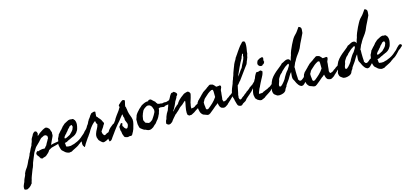

<svg xmlns="http://www.w3.org/2000/svg" viewBox="-280 -1394 5168 2392"><g transform="rotate(-15 2303.5 -198.0)"><path d="M264.6 -113.3Q281.2 -118.2 297.9 -122.1Q314.5 -126 332 -127.9Q347.7 -128.9 364.3 -133.8Q371.1 -135.7 377.9 -138.2Q384.8 -140.6 390.6 -142.6Q397.5 -144.5 403.8 -146Q410.2 -147.5 415 -148.4Q422.9 -142.6 422.4 -142.1Q421.9 -141.6 423.8 -139.6L416 -126Q412.1 -123 406.7 -122.1Q401.4 -121.1 396.5 -119.1Q392.6 -117.2 390.6 -115.2Q388.7 -113.3 386.7 -112.3Q382.8 -111.3 380.4 -112.8Q377.9 -114.3 376 -115.2Q352.5 -99.6 322.3 -93.8Q292 -87.9 264.6 -79.1Q254.9 -74.2 245.1 -68.8Q235.4 -63.5 224.6 -56.6Q216.8 -41 202.6 -26.4Q188.5 -11.7 173.8 -1Q170.9 1 167.5 3.4Q164.1 5.9 162.1 6.8Q155.3 9.8 147 11.7Q138.7 13.7 131.8 15.6Q129.9 17.6 127 19.5Q124 21.5 122.1 21.5Q116.2 22.5 110.4 19.5Q104.5 16.6 97.7 15.6Q92.8 5.9 91.8 3.4Q90.8 1 87.9 0Q85 -10.7 76.7 -18.6Q68.4 -26.4 63.5 -37.1Q61.5 -41 60.1 -45.4Q58.6 -49.8 58.6 -53.7Q59.6 -64.5 67.4 -72.3Q75.2 -80.1 83 -85Q88.9 -76.2 93.3 -78.1Q97.7 -80.1 100.6 -82Q105.5 -84 108.9 -84.5Q112.3 -85 115.2 -85.9Q123 -87.9 130.9 -89.4Q138.7 -90.8 146.5 -91.8Q156.2 -92.8 163.1 -91.3Q169.9 -89.8 178.7 -91.8Q183.6 -100.6 190.9 -108.4Q198.2 -116.2 205.1 -123Q210 -134.8 217.8 -148.4Q225.6 -162.1 233.4 -174.8L242.2 -192.4Q244.1 -194.3 245.6 -196.3Q247.1 -198.2 249 -202.1Q251 -210 250.5 -217.3Q250 -224.6 249 -233.4Q240.2 -238.3 230.5 -248Q224.6 -246.1 219.2 -248Q213.9 -250 208 -248Q205.1 -247.1 202.1 -245.1Q199.2 -243.2 195.3 -241.2Q186.5 -236.3 176.3 -232.4Q166 -228.5 160.2 -220.7Q149.4 -210 142.6 -202.1Q135.7 -194.3 127.9 -185.5Q118.2 -177.7 115.7 -174.3Q113.3 -170.9 111.3 -168.9Q105.5 -163.1 99.6 -158.2Q93.8 -153.3 88.9 -147.5Q86.9 -144.5 83.5 -142.1Q80.1 -139.6 78.1 -136.7Q72.3 -129.9 67.9 -122.1Q63.5 -114.3 58.6 -106.4Q53.7 -98.6 48.8 -90.8Q43.9 -83 39.1 -75.2Q28.3 -44.9 14.6 -16.1Q1 12.7 -9.8 43.9Q-11.7 54.7 -12.7 55.2Q-13.7 55.7 -13.7 57.6Q-15.6 65.4 -17.1 71.8Q-18.6 78.1 -21.5 84Q-23.4 91.8 -27.3 100.1Q-31.2 108.4 -35.2 116.2Q-41 129.9 -46.9 146Q-52.7 162.1 -58.6 176.8Q-63.5 187.5 -66.9 198.2Q-70.3 209 -74.2 219.7Q-77.1 225.6 -77.6 231.4Q-78.1 237.3 -80.1 243.2Q-83 253.9 -87.4 265.6Q-91.8 277.3 -92.8 288.1Q-107.4 301.8 -112.3 311.5Q-123 322.3 -134.8 330.6Q-146.5 338.9 -161.1 344.7Q-166 344.7 -172.4 344.7Q-178.7 344.7 -184.6 343.3Q-190.4 341.8 -195.3 338.9Q-200.2 335.9 -200.2 330.1Q-201.2 321.3 -199.7 307.6Q-198.2 293.9 -193.4 284.2Q-189.5 273.4 -185.1 263.7Q-180.7 253.9 -176.8 247.1Q-170.9 222.7 -162.1 204.1Q-157.2 193.4 -152.3 184.1Q-147.5 174.8 -143.6 164.1Q-141.6 157.2 -140.6 149.4Q-139.6 141.6 -134.8 135.7Q-127.9 119.1 -117.7 104.5Q-107.4 89.8 -96.7 75.2Q-91.8 67.4 -87.9 59.1Q-84 50.8 -79.1 43Q-70.3 28.3 -64.5 11.7Q-58.6 -4.9 -47.9 -18.6Q-43 -29.3 -38.1 -38.6Q-33.2 -47.9 -28.3 -57.6Q-26.4 -62.5 -24.9 -67.9Q-23.4 -73.2 -21.5 -78.1Q-15.6 -86.9 -10.7 -96.7Q-2 -116.2 7.3 -135.3Q16.6 -154.3 28.3 -172.9Q29.3 -183.6 33.7 -192.4Q38.1 -201.2 42 -211.9Q44.9 -219.7 46.4 -228.5Q47.9 -237.3 49.8 -245.1Q51.8 -252 56.6 -258.8Q61.5 -265.6 65.4 -273.4Q67.4 -276.4 69.3 -279.8Q71.3 -283.2 73.2 -286.1Q76.2 -292 77.6 -296.4Q79.1 -300.8 83 -305.7Q93.8 -318.4 98.1 -320.8Q102.5 -323.2 108.4 -327.1Q127.9 -328.1 132.8 -317.9Q137.7 -307.6 141.6 -296.9Q139.6 -289.1 137.7 -281.2Q135.7 -273.4 133.8 -262.7Q141.6 -269.5 150.9 -277.3Q160.2 -285.2 168 -293Q184.6 -302.7 200.2 -314Q215.8 -325.2 235.4 -333Q240.2 -335 245.6 -336.9Q251 -338.9 255.9 -338.9Q260.7 -338.9 264.2 -336.4Q267.6 -334 273.4 -333Q278.3 -328.1 284.7 -323.7Q291 -319.3 295.9 -313.5Q299.8 -308.6 301.8 -301.8Q303.7 -294.9 305.7 -288.1Q307.6 -281.2 311 -274.4Q314.5 -267.6 315.4 -261.7Q315.4 -256.8 314.5 -252Q313.5 -247.1 313.5 -242.2Q313.5 -239.3 314 -236.3Q314.5 -233.4 314.5 -228.5Q313.5 -217.8 306.6 -204.1Q299.8 -190.4 294.9 -179.7Q291 -171.9 288.1 -165Q285.2 -158.2 281.2 -150.4Q276.4 -139.6 272.5 -130.9Q268.6 -122.1 264.6 -113.3Z M548.8 -278.3Q542 -269.5 535.2 -261.7Q528.3 -253.9 519.5 -247.1Q513.7 -236.3 505.9 -227.5Q498 -218.8 490.2 -210.9Q486.3 -203.1 481.4 -198.7Q476.6 -194.3 470.7 -189.5Q467.8 -184.6 463.4 -179.7Q459 -174.8 455.6 -169.9Q452.1 -165 450.2 -159.2Q448.2 -153.3 451.2 -146.5Q461.9 -144.5 472.7 -149.4Q483.4 -154.3 491.2 -158.2Q499 -163.1 507.3 -166.5Q515.6 -169.9 522.5 -174.8L547.9 -200.2Q554.7 -206.1 559.6 -212.9Q564.5 -219.7 570.3 -227.5Q572.3 -237.3 578.1 -247.6Q584 -257.8 583 -267.6Q582 -273.4 579.6 -277.8Q577.1 -282.2 576.2 -287.1Q566.4 -287.1 561 -283.7Q555.7 -280.3 548.8 -278.3ZM391.6 -215.8Q393.6 -216.8 399.9 -224.1Q406.2 -231.4 414.1 -240.7Q421.9 -250 428.7 -257.3Q435.5 -264.6 438.5 -265.6Q441.4 -270.5 443.8 -273.9Q446.3 -277.3 451.2 -280.3Q459 -294.9 471.7 -304.2Q484.4 -313.5 496.1 -326.2Q514.6 -334 533.7 -346.2Q552.7 -358.4 576.2 -359.4Q586.9 -354.5 597.2 -356.4Q607.4 -358.4 616.2 -351.6Q621.1 -342.8 625 -340.3Q628.9 -337.9 630.9 -335Q634.8 -322.3 636.7 -318.8Q638.7 -315.4 639.6 -310.5Q640.6 -295.9 641.6 -289.6Q642.6 -283.2 641.6 -277.3Q638.7 -251 631.8 -227.5Q629.9 -221.7 627.9 -215.3Q626 -209 623 -204.1Q616.2 -195.3 612.8 -189Q609.4 -182.6 606.4 -178.7Q594.7 -167 585.9 -159.2Q577.1 -154.3 568.4 -148.4Q559.6 -142.6 548.8 -140.6Q543.9 -137.7 540 -135.3Q536.1 -132.8 530.3 -131.8Q520.5 -125 510.7 -121.6Q501 -118.2 490.2 -113.3Q484.4 -111.3 477.5 -106.4Q470.7 -101.6 463.9 -98.6Q458 -96.7 449.7 -95.2Q441.4 -93.8 436.5 -91.8Q441.4 -81.1 440.4 -67.4Q439.5 -53.7 445.3 -43Q458 -40 473.1 -38.6Q488.3 -37.1 502 -39.1Q506.8 -40 512.7 -42.5Q518.6 -44.9 524.4 -45.9Q535.2 -47.9 545.4 -50.8Q555.7 -53.7 563.5 -58.6Q591.8 -68.4 618.2 -85Q644.5 -101.6 664.1 -121.1Q675.8 -128.9 689.9 -142.6Q704.1 -156.2 711.9 -168Q726.6 -183.6 737.8 -192.4Q749 -201.2 758.8 -200.2Q766.6 -200.2 773.9 -190.9Q781.2 -181.6 772.5 -170.9Q762.7 -165 752 -153.3Q741.2 -141.6 729.5 -136.7Q720.7 -130.9 707.5 -115.2Q694.3 -99.6 685.5 -91.8Q681.6 -87.9 675.3 -82.5Q668.9 -77.1 665 -72.3Q651.4 -60.5 635.7 -50.8Q629.9 -52.7 627 -48.8Q624 -44.9 619.1 -41Q616.2 -39.1 612.8 -37.1Q609.4 -35.2 606.4 -33.2Q598.6 -26.4 589.4 -19.5Q580.1 -12.7 570.3 -7.8Q550.8 3.9 531.2 12.2Q511.7 20.5 493.2 33.2Q487.3 34.2 482.4 34.7Q477.5 35.2 472.7 36.1Q466.8 38.1 462.4 38.1Q458 38.1 450.2 36.1Q432.6 31.2 420.9 24.4Q409.2 17.6 397.5 4.9Q391.6 -1 384.8 -5.9Q377.9 -10.7 374 -16.6Q371.1 -21.5 367.2 -32.2Q363.3 -43 360.4 -55.2Q357.4 -67.4 355.5 -79.1Q353.5 -90.8 353.5 -96.7Q355.5 -100.6 357.9 -110.4Q360.4 -120.1 362.8 -131.3Q365.2 -142.6 366.7 -152.3Q368.2 -162.1 368.2 -166Q369.1 -167 373 -174.3Q377 -181.6 381.3 -190.4Q385.7 -199.2 388.7 -206.5Q391.6 -213.9 391.6 -215.8Z M991.2 -77.1Q995.1 -82 997.1 -84.5Q999 -86.9 1002.9 -88.9Q1009.8 -103.5 1018.1 -112.8Q1026.4 -122.1 1035.2 -130.4Q1043.9 -138.7 1054.2 -146Q1064.5 -153.3 1077.1 -164.1Q1082 -164.1 1085.4 -167.5Q1088.9 -170.9 1093.8 -172.9Q1100.6 -178.7 1105 -181.6Q1109.4 -184.6 1112.3 -189.5Q1124 -195.3 1133.3 -204.1Q1142.6 -212.9 1153.3 -220.7Q1162.1 -222.7 1169.9 -218.8Q1173.8 -210.9 1172.9 -202.1Q1171.9 -193.4 1163.1 -192.4Q1160.2 -189.5 1156.7 -186.5Q1153.3 -183.6 1148.4 -182.6Q1142.6 -181.6 1140.1 -180.2Q1137.7 -178.7 1135.7 -174.8Q1134.8 -165 1133.3 -163.6Q1131.8 -162.1 1130.9 -160.2Q1125 -150.4 1118.7 -143.1Q1112.3 -135.7 1106.4 -129.4Q1100.6 -123 1094.7 -115.7Q1088.9 -108.4 1082 -97.7Q1076.2 -93.8 1073.2 -86.9Q1055.7 -77.1 1047.4 -71.8Q1039.1 -66.4 1032.2 -58.6Q1026.4 -54.7 1026.4 -52.7Q1026.4 -50.8 1024.4 -48.8Q1014.6 -41 1013.2 -36.6Q1011.7 -32.2 1008.8 -30.3Q999 -23.4 994.1 -18.1Q989.3 -12.7 981.4 -9.8Q975.6 -4.9 964.8 2Q954.1 8.8 941.4 14.6Q928.7 20.5 916.5 22.9Q904.3 25.4 895.5 21.5Q891.6 18.6 888.7 16.1Q885.7 13.7 881.8 11.7Q875 3.9 867.7 -1.5Q860.4 -6.8 854.5 -15.6Q847.7 -25.4 845.2 -36.6Q842.8 -47.9 837.9 -58.6Q836.9 -70.3 837.9 -81.5Q838.9 -92.8 841.8 -100.6Q852.5 -133.8 867.7 -158.2Q882.8 -182.6 888.7 -213.9Q877.9 -224.6 876.5 -233.9Q875 -243.2 871.1 -259.8Q845.7 -243.2 824.2 -217.8Q802.7 -192.4 786.1 -166Q779.3 -154.3 774.4 -144.5Q769.5 -134.8 762.7 -127Q757.8 -122.1 757.8 -120.6Q757.8 -119.1 755.9 -117.2Q748 -107.4 746.1 -103.5Q744.1 -99.6 742.2 -96.7Q740.2 -93.8 737.3 -90.8Q734.4 -87.9 732.4 -85Q718.8 -65.4 707.5 -48.3Q696.3 -31.2 684.6 -13.7Q679.7 -5.9 675.8 2.9Q671.9 11.7 666 18.6Q656.2 19.5 654.8 15.6Q653.3 11.7 655.3 8.8Q649.4 4.9 646 -3.4Q642.6 -11.7 642.1 -21.5Q641.6 -31.2 642.6 -41Q643.6 -50.8 646.5 -57.6Q643.6 -66.4 644.5 -67.4Q645.5 -68.4 645.5 -70.3Q658.2 -87.9 671.4 -105.5Q684.6 -123 699.2 -138.7Q704.1 -145.5 708.5 -152.3Q712.9 -159.2 718.8 -165Q727.5 -180.7 738.8 -194.3Q750 -208 757.8 -224.6Q762.7 -229.5 765.1 -235.4Q767.6 -241.2 773.4 -245.1Q780.3 -256.8 784.2 -267.6Q788.1 -278.3 794.9 -286.1Q796.9 -293 799.8 -296.9Q802.7 -300.8 807.6 -305.7Q808.6 -310.5 813 -314Q817.4 -317.4 820.3 -322.3Q822.3 -329.1 825.2 -331.1Q828.1 -333 828.1 -337.9Q833 -342.8 837.9 -348.1Q842.8 -353.5 846.7 -361.3Q860.4 -369.1 865.7 -369.1Q871.1 -369.1 874 -374Q881.8 -374 892.6 -374.5Q903.3 -375 904.3 -367.2Q905.3 -365.2 904.3 -362.3Q903.3 -359.4 902.3 -356.4Q903.3 -347.7 902.3 -347.2Q901.4 -346.7 901.4 -345.7Q900.4 -342.8 900.9 -338.9Q901.4 -335 901.4 -330.1Q900.4 -322.3 899.4 -317.9Q898.4 -313.5 903.3 -306.6Q905.3 -303.7 909.2 -301.3Q913.1 -298.8 916 -294.9Q918.9 -292 919.4 -289.1Q919.9 -286.1 922.9 -283.2Q924.8 -280.3 928.7 -278.3Q932.6 -276.4 934.6 -271.5Q939.5 -267.6 938 -266.6Q936.5 -265.6 942.4 -262.7Q954.1 -248 959 -232.4Q964.8 -220.7 969.7 -212.9Q974.6 -205.1 969.7 -197.3Q967.8 -195.3 966.3 -192.4Q964.8 -189.5 962.9 -185.5Q959 -181.6 955.1 -175.8Q953.1 -171.9 952.1 -168.5Q951.2 -165 949.2 -162.1Q940.4 -148.4 931.2 -136.7Q921.9 -125 915 -112.3Q916 -84 925.8 -71.3Q937.5 -57.6 940.4 -57.6Q946.3 -56.6 954.1 -61.5Q961.9 -66.4 966.8 -69.3Q970.7 -71.3 973.6 -73.2Q976.6 -75.2 980.5 -76.2Q991.2 -80.1 990.2 -78.6Q989.3 -77.1 991.2 -77.1Z M1191.4 -143.6Q1193.4 -139.6 1189.9 -132.8Q1186.5 -126 1184.6 -121.1Q1185.5 -117.2 1186.5 -114.7Q1187.5 -112.3 1185.5 -108.4Q1192.4 -103.5 1194.3 -97.2Q1196.3 -90.8 1201.2 -84Q1206.1 -78.1 1211.4 -74.2Q1216.8 -70.3 1221.7 -65.4Q1226.6 -68.4 1229.5 -68.4Q1232.4 -68.4 1237.3 -70.3Q1246.1 -82 1251 -97.7Q1252 -101.6 1252.9 -106.4Q1253.9 -111.3 1253.9 -115.2Q1252.9 -128.9 1246.1 -141.6Q1239.3 -154.3 1235.4 -168Q1231.4 -175.8 1232.9 -185.5Q1234.4 -195.3 1232.4 -203.1Q1231.4 -208 1229.5 -210.9Q1227.5 -213.9 1225.6 -217.8Q1223.6 -225.6 1224.1 -235.4Q1224.6 -245.1 1219.7 -252Q1215.8 -248 1207 -237.3Q1198.2 -226.6 1188.5 -213.9Q1178.7 -201.2 1170.4 -190.4Q1162.1 -179.7 1158.2 -175.8Q1153.3 -168.9 1147.5 -163.6Q1141.6 -158.2 1136.7 -151.4Q1132.8 -146.5 1123.5 -135.3Q1114.3 -124 1104.5 -111.3Q1094.7 -98.6 1086.4 -87.4Q1078.1 -76.2 1075.2 -72.3Q1073.2 -69.3 1064.9 -57.6Q1056.6 -45.9 1046.4 -32.2Q1036.1 -18.6 1027.8 -6.8Q1019.5 4.9 1017.6 8.8Q1011.7 18.6 1002.4 25.9Q993.2 33.2 980.5 33.2Q979.5 32.2 978.5 27.8Q977.5 23.4 977.1 18.6Q976.6 13.7 975.1 9.3Q973.6 4.9 972.7 2.9Q975.6 -2.9 977.1 -8.8Q978.5 -14.6 985.4 -19.5Q987.3 -26.4 997.1 -41.5Q1006.8 -56.6 1018.6 -73.2Q1030.3 -89.8 1040.5 -104.5Q1050.8 -119.1 1054.7 -125Q1058.6 -128.9 1067.4 -139.6Q1076.2 -150.4 1085 -162.6Q1093.8 -174.8 1102.1 -185.5Q1110.4 -196.3 1114.3 -201.2Q1117.2 -210 1127 -225.1Q1136.7 -240.2 1148.4 -256.3Q1160.2 -272.5 1171.4 -287.1Q1182.6 -301.8 1188.5 -310.5Q1193.4 -318.4 1196.8 -324.2Q1200.2 -330.1 1204.1 -336.9Q1206.1 -338.9 1208 -341.3Q1210 -343.8 1210.9 -345.7Q1212.9 -353.5 1209 -356.9Q1205.1 -360.4 1206.1 -367.2Q1213.9 -382.8 1223.1 -388.2Q1232.4 -393.6 1240.2 -404.3Q1245.1 -408.2 1249.5 -410.2Q1253.9 -412.1 1258.8 -417Q1262.7 -420.9 1268.6 -421.4Q1274.4 -421.9 1279.8 -420.4Q1285.2 -418.9 1289.6 -416.5Q1293.9 -414.1 1294.9 -412.1Q1295.9 -409.2 1294.9 -404.3Q1293.9 -399.4 1293 -394.5Q1291 -385.7 1289.1 -378.4Q1287.1 -371.1 1285.2 -362.3Q1283.2 -351.6 1281.7 -341.8Q1280.3 -332 1288.1 -323.2Q1287.1 -318.4 1288.6 -311.5Q1290 -304.7 1292 -298.8Q1293.9 -267.6 1303.2 -236.8Q1312.5 -206.1 1323.2 -180.7Q1323.2 -175.8 1324.7 -170.9Q1326.2 -166 1328.1 -161.1Q1331.1 -129.9 1322.3 -99.1Q1313.5 -68.4 1305.7 -39.1Q1299.8 -29.3 1295.9 -16.6Q1293.9 -10.7 1292 -6.8Q1290 -2.9 1286.1 2Q1281.2 9.8 1277.3 19.5Q1273.4 29.3 1261.7 35.2Q1254.9 37.1 1248.5 35.2Q1242.2 33.2 1236.3 35.2Q1231.4 36.1 1227.5 37.6Q1223.6 39.1 1219.7 39.1Q1207 41 1198.7 36.6Q1190.4 32.2 1178.7 30.3Q1178.7 27.3 1175.8 25.9Q1172.9 24.4 1170.9 22.5Q1167 6.8 1163.1 0Q1159.2 -6.8 1157.2 -14.6Q1154.3 -25.4 1154.3 -35.6Q1154.3 -45.9 1149.4 -56.6Q1145.5 -64.5 1146 -67.4Q1146.5 -70.3 1146.5 -73.2Q1146.5 -85.9 1145 -101.1Q1143.6 -116.2 1157.2 -126Q1162.1 -129.9 1164.6 -136.2Q1167 -142.6 1172.9 -147.5Q1174.8 -149.4 1179.2 -149.4Q1183.6 -149.4 1185.5 -148.4Z M1877.9 -282.2Q1882.8 -281.2 1884.3 -278.3Q1885.7 -275.4 1889.6 -275.4Q1890.6 -270.5 1889.2 -267.6Q1887.7 -264.6 1885.7 -262.2Q1883.8 -259.8 1882.3 -257.3Q1880.9 -254.9 1881.8 -251Q1873 -245.1 1860.4 -243.7Q1847.7 -242.2 1840.8 -233.4Q1824.2 -225.6 1805.2 -223.1Q1786.1 -220.7 1765.6 -216.8Q1755.9 -210 1752.4 -209Q1749 -208 1745.1 -206.1Q1735.4 -210 1724.6 -210Q1713.9 -210 1703.1 -212.9Q1697.3 -210.9 1691.9 -210.9Q1686.5 -210.9 1680.7 -209Q1676.8 -201.2 1676.8 -191.4Q1676.8 -181.6 1673.8 -173.8L1668 -162.1Q1667 -157.2 1666.5 -152.8Q1666 -148.4 1664.1 -143.6Q1662.1 -140.6 1659.7 -136.7Q1657.2 -132.8 1657.2 -127.9Q1650.4 -120.1 1647.5 -109.9Q1644.5 -99.6 1636.7 -92.8Q1633.8 -83 1627.4 -77.1Q1621.1 -71.3 1615.2 -63.5Q1604.5 -48.8 1596.2 -38.1Q1587.9 -27.3 1574.2 -19.5Q1569.3 -11.7 1562.5 -8.8Q1556.6 -2.9 1554.7 1Q1545.9 5.9 1535.2 12.7Q1524.4 19.5 1512.7 22.5Q1496.1 26.4 1480.5 21.5Q1464.8 16.6 1451.2 7.8Q1442.4 8.8 1437 4.4Q1431.6 0 1423.8 -2Q1413.1 -11.7 1400.4 -19.5Q1387.7 -27.3 1381.8 -41Q1379.9 -51.8 1377.4 -62.5Q1375 -73.2 1373 -82Q1371.1 -90.8 1372.6 -100.6Q1374 -110.4 1373 -120.1Q1373 -130.9 1372.6 -138.2Q1372.1 -145.5 1377 -156.2Q1382.8 -168.9 1384.8 -177.2Q1386.7 -185.5 1388.7 -191.4Q1391.6 -196.3 1394.5 -202.1Q1397.5 -208 1401.4 -212.9Q1407.2 -221.7 1415 -230.5Q1422.9 -239.3 1430.7 -247.1Q1436.5 -254.9 1441.4 -259.8Q1449.2 -267.6 1458 -274.4Q1466.8 -281.2 1475.6 -290Q1477.5 -293 1480.5 -294.9Q1483.4 -296.9 1486.3 -298.8Q1496.1 -304.7 1504.4 -308.6Q1512.7 -312.5 1523.4 -317.4Q1531.2 -321.3 1538.6 -322.8Q1545.9 -324.2 1555.7 -326.2Q1562.5 -326.2 1567.4 -326.2Q1572.3 -326.2 1577.1 -328.1Q1574.2 -335.9 1584 -338.9Q1593.8 -341.8 1598.6 -340.8Q1608.4 -340.8 1614.3 -336.4Q1620.1 -332 1625 -326.2Q1635.7 -318.4 1646.5 -305.7Q1648.4 -303.7 1651.4 -302.7Q1654.3 -301.8 1656.2 -299.8Q1660.2 -294.9 1661.6 -289.1Q1663.1 -283.2 1668 -278.3Q1670.9 -276.4 1673.8 -273.4Q1676.8 -270.5 1677.7 -265.6Q1682.6 -263.7 1687 -262.2Q1691.4 -260.7 1696.3 -259.8Q1701.2 -257.8 1706.5 -258.8Q1711.9 -259.8 1718.8 -258.8Q1723.6 -257.8 1727.5 -256.3Q1731.4 -254.9 1736.3 -254.9Q1744.1 -255.9 1752.4 -258.8Q1760.7 -261.7 1771.5 -259.8Q1786.1 -255.9 1802.2 -262.7Q1818.4 -269.5 1835 -271.5Q1838.9 -271.5 1841.8 -272Q1844.7 -272.5 1848.6 -272.5Q1853.5 -276.4 1861.3 -278.3Q1869.1 -280.3 1877.9 -282.2ZM1598.6 -252.9Q1588.9 -261.7 1587.4 -264.2Q1585.9 -266.6 1584 -267.6Q1580.1 -271.5 1574.2 -272.5Q1568.4 -273.4 1563.5 -274.4Q1547.9 -277.3 1537.6 -271Q1527.3 -264.6 1517.6 -258.8Q1502 -249 1490.2 -234.4Q1487.3 -229.5 1483.9 -223.6Q1480.5 -217.8 1478.5 -210.9Q1474.6 -203.1 1471.7 -196.8Q1468.8 -190.4 1466.8 -181.6Q1461.9 -171.9 1460.9 -165.5Q1460 -159.2 1459 -154.3Q1458 -144.5 1455.6 -133.8Q1453.1 -123 1453.1 -115.2Q1454.1 -112.3 1456.1 -107.4Q1458 -102.5 1460 -100.6Q1461.9 -95.7 1464.4 -89.8Q1466.8 -84 1468.8 -81.1Q1473.6 -74.2 1481.4 -72.3Q1489.3 -70.3 1499 -67.4Q1509.8 -61.5 1513.7 -62.5Q1517.6 -63.5 1519.5 -63.5Q1532.2 -65.4 1542 -74.2Q1551.8 -83 1561.5 -87.9Q1569.3 -99.6 1578.6 -112.8Q1587.9 -126 1595.7 -139.6Q1598.6 -143.6 1600.6 -148.4Q1602.5 -153.3 1604.5 -157.2Q1611.3 -165 1610.8 -166Q1610.4 -167 1611.3 -168.9Q1618.2 -183.6 1617.2 -191.4Q1616.2 -199.2 1617.2 -207Q1612.3 -217.8 1608.9 -230.5Q1605.5 -243.2 1598.6 -252.9Z M1842.8 -120.1Q1850.6 -125 1855.5 -132.8Q1860.4 -140.6 1867.2 -148.4Q1879.9 -163.1 1894.5 -172.9Q1901.4 -182.6 1911.6 -188Q1921.9 -193.4 1927.7 -204.1Q1929.7 -207 1931.2 -210Q1932.6 -212.9 1934.6 -215.8Q1952.1 -240.2 1974.6 -258.8Q1980.5 -263.7 1985.8 -268.6Q1991.2 -273.4 1999 -278.3Q2007.8 -283.2 2016.1 -291Q2024.4 -298.8 2034.2 -302.7Q2041 -305.7 2046.9 -307.1Q2052.7 -308.6 2059.6 -310.5Q2066.4 -312.5 2071.8 -314Q2077.1 -315.4 2084 -313.5Q2099.6 -306.6 2107.4 -287.1Q2109.4 -282.2 2106 -266.1Q2102.5 -250 2097.2 -231Q2091.8 -211.9 2085.9 -194.3Q2080.1 -176.8 2078.1 -168.9Q2076.2 -161.1 2077.1 -160.6Q2078.1 -160.2 2078.1 -158.2Q2076.2 -153.3 2075.2 -149.4Q2074.2 -145.5 2073.2 -140.6Q2071.3 -132.8 2070.3 -119.6Q2069.3 -106.4 2071.3 -98.6Q2082 -99.6 2082.5 -100.6Q2083 -101.6 2085 -101.6Q2087.9 -102.5 2091.3 -102.1Q2094.7 -101.6 2097.7 -102.5Q2108.4 -105.5 2117.2 -110.8Q2126 -116.2 2133.8 -124Q2151.4 -131.8 2166 -139.6Q2179.7 -149.4 2188 -153.8Q2196.3 -158.2 2212.9 -166Q2218.8 -172.9 2230 -178.2Q2241.2 -183.6 2249 -190.4Q2251 -192.4 2253.9 -195.8Q2256.8 -199.2 2259.8 -197.3Q2264.6 -192.4 2266.1 -187Q2267.6 -181.6 2266.6 -179.7Q2258.8 -171.9 2258.3 -168Q2257.8 -164.1 2255.9 -162.1Q2251 -157.2 2241.2 -153.3Q2232.4 -149.4 2231 -147Q2229.5 -144.5 2227.5 -142.6Q2225.6 -140.6 2222.2 -138.2Q2218.8 -135.7 2216.8 -133.8Q2214.8 -130.9 2211.4 -130.4Q2208 -129.9 2205.1 -128.9Q2199.2 -124 2195.3 -120.1Q2191.4 -116.2 2186.5 -111.3Q2178.7 -103.5 2176.8 -100.1Q2174.8 -96.7 2166 -90.8Q2161.1 -87.9 2156.2 -85Q2151.4 -82 2146.5 -79.1Q2132.8 -72.3 2119.1 -62.5Q2105.5 -52.7 2091.8 -43Q2082 -37.1 2071.8 -32.7Q2061.5 -28.3 2052.7 -22.5Q2048.8 -22.5 2047.4 -22.9Q2045.9 -23.4 2042 -21.5Q2037.1 -24.4 2032.2 -22Q2027.3 -19.5 2022.5 -21.5Q2012.7 -29.3 2009.3 -31.2Q2005.9 -33.2 2003.9 -36.1Q2002 -41 2002.4 -46.9Q2002.9 -52.7 2000 -56.6Q2000 -78.1 2001.5 -97.7Q2002.9 -117.2 2007.8 -138.7Q2008.8 -145.5 2011.7 -157.7Q2014.6 -169.9 2016.6 -181.6Q2018.6 -193.4 2019.5 -202.1Q2020.5 -210.9 2017.6 -212.9Q2006.8 -207 1995.6 -195.3Q1984.4 -183.6 1974.6 -175.8Q1966.8 -169.9 1959.5 -165Q1952.1 -160.2 1944.3 -154.3Q1937.5 -149.4 1932.6 -144.5Q1927.7 -139.6 1921.9 -132.8Q1915 -126 1909.2 -119.6Q1903.3 -113.3 1895.5 -107.4Q1891.6 -103.5 1888.2 -101.1Q1884.8 -98.6 1881.8 -95.7Q1877 -90.8 1872.6 -86.4Q1868.2 -82 1861.3 -79.1Q1855.5 -71.3 1846.2 -61.5Q1836.9 -51.8 1827.6 -40.5Q1818.4 -29.3 1809.6 -18.6Q1800.8 -7.8 1795.9 1Q1784.2 10.7 1771 18.1Q1757.8 25.4 1739.3 19.5Q1729.5 13.7 1726.6 9.8Q1723.6 5.9 1719.7 3.9Q1720.7 -6.8 1721.7 -16.6Q1722.7 -26.4 1727.5 -37.1Q1728.5 -39.1 1730 -41.5Q1731.4 -43.9 1733.4 -46.9Q1738.3 -55.7 1739.7 -66.4Q1741.2 -77.1 1746.1 -86.9Q1752 -96.7 1753.4 -103Q1754.9 -109.4 1757.8 -114.3Q1759.8 -119.1 1763.2 -123.5Q1766.6 -127.9 1768.6 -132.8Q1770.5 -137.7 1775.4 -144Q1780.3 -150.4 1782.2 -155.3Q1785.2 -166 1789.1 -176.8Q1793 -187.5 1797.9 -198.2Q1799.8 -205.1 1801.8 -211.4Q1803.7 -217.8 1806.6 -223.6Q1811.5 -234.4 1816.4 -244.6Q1821.3 -254.9 1826.2 -265.6Q1829.1 -271.5 1831.5 -275.9Q1834 -280.3 1837.9 -285.2Q1840.8 -290 1843.3 -294.9Q1845.7 -299.8 1848.6 -304.7Q1851.6 -309.6 1854 -315.9Q1856.4 -322.3 1861.3 -328.1Q1868.2 -335.9 1872.1 -342.8Q1876 -349.6 1884.8 -351.6Q1888.7 -349.6 1893.1 -351.6Q1897.5 -353.5 1901.9 -355Q1906.2 -356.4 1910.2 -356.9Q1914.1 -357.4 1917 -353.5Q1929.7 -345.7 1935.5 -339.8Q1941.4 -334 1943.4 -329.1Q1948.2 -320.3 1944.3 -311Q1940.4 -301.8 1930.7 -294.9Q1926.8 -278.3 1917 -263.7Q1907.2 -249 1899.4 -235.4Q1897.5 -230.5 1895.5 -225.6Q1893.6 -220.7 1891.6 -215.8Q1885.7 -202.1 1879.4 -188.5Q1873 -174.8 1865.2 -162.1Q1861.3 -154.3 1858.4 -149.4Q1855.5 -144.5 1852.5 -141.1Q1849.6 -137.7 1847.7 -132.8Q1845.7 -127.9 1842.8 -120.1Z M2498 -263.7Q2499 -260.7 2496.1 -252Q2491.2 -246.1 2490.2 -239.3Q2488.3 -235.4 2486.8 -232.4Q2485.4 -229.5 2484.4 -224.6Q2482.4 -218.8 2482.9 -210.9Q2483.4 -203.1 2482.4 -196.3Q2480.5 -185.5 2479.5 -175.3Q2478.5 -165 2477.5 -154.3Q2477.5 -143.6 2475.6 -129.9Q2473.6 -116.2 2471.7 -105.5Q2475.6 -98.6 2476.6 -90.8Q2477.5 -83 2483.4 -78.1Q2502.9 -81.1 2514.6 -87.4Q2526.4 -93.8 2537.1 -105.5Q2545.9 -109.4 2549.3 -112.3Q2552.7 -115.2 2560.5 -120.1Q2562.5 -122.1 2564.5 -124Q2566.4 -126 2568.4 -127.9Q2579.1 -133.8 2581.5 -135.7Q2584 -137.7 2587.9 -139.6Q2604.5 -150.4 2613.3 -162.1Q2622.1 -168.9 2625.5 -174.3Q2628.9 -179.7 2640.6 -184.6Q2647.5 -192.4 2654.8 -197.8Q2662.1 -203.1 2668.9 -210.9Q2673.8 -210.9 2676.8 -209Q2679.7 -207 2683.6 -205.1Q2686.5 -197.3 2684.6 -189Q2682.6 -180.7 2677.7 -173.8Q2672.9 -167 2672.9 -166Q2672.9 -165 2671.9 -164.1Q2668.9 -160.2 2664.6 -156.7Q2660.2 -153.3 2657.2 -149.4Q2652.3 -140.6 2649.4 -140.6Q2646.5 -140.6 2644.5 -138.7Q2635.7 -133.8 2632.3 -130.9Q2628.9 -127.9 2621.1 -123Q2610.4 -117.2 2608.4 -115.2Q2606.4 -113.3 2604.5 -112.3Q2591.8 -98.6 2581.5 -90.3Q2571.3 -82 2559.6 -68.4Q2555.7 -65.4 2551.8 -62.5Q2547.9 -59.6 2544.9 -54.7Q2536.1 -48.8 2530.8 -43Q2525.4 -37.1 2518.6 -29.3Q2512.7 -26.4 2505.9 -21Q2499 -15.6 2491.2 -11.7Q2487.3 -9.8 2482.9 -7.3Q2478.5 -4.9 2473.6 -4.9Q2461.9 -2.9 2452.1 -6.8Q2442.4 -10.7 2433.6 -12.7Q2429.7 -18.6 2423.8 -22.5Q2415 -33.2 2411.1 -47.9Q2407.2 -62.5 2403.3 -79.1Q2395.5 -74.2 2388.7 -66.4Q2381.8 -58.6 2371.1 -53.7Q2351.6 -35.2 2329.6 -18.1Q2307.6 -1 2285.2 17.6Q2282.2 20.5 2279.3 22.5Q2276.4 24.4 2274.4 23.4Q2269.5 29.3 2261.2 30.8Q2252.9 32.2 2243.2 30.3Q2233.4 25.4 2225.6 23.4Q2217.8 21.5 2210 17.6Q2193.4 14.6 2182.1 2.9Q2170.9 -8.8 2163.1 -24.4Q2160.2 -32.2 2158.7 -39.1Q2157.2 -45.9 2155.3 -54.7Q2154.3 -62.5 2152.3 -67.9Q2150.4 -73.2 2152.3 -78.1Q2150.4 -81.1 2151.4 -84.5Q2152.3 -87.9 2152.3 -91.8Q2151.4 -105.5 2154.8 -121.1Q2158.2 -136.7 2164.1 -149.4Q2166 -153.3 2171.9 -159.2Q2173.8 -162.1 2174.8 -165Q2175.8 -168 2177.7 -169.9Q2179.7 -172.9 2183.6 -175.8Q2187.5 -178.7 2190.4 -181.6Q2195.3 -188.5 2201.7 -193.8Q2208 -199.2 2213.9 -205.1Q2216.8 -208 2219.2 -211.9Q2221.7 -215.8 2226.6 -217.8Q2230.5 -224.6 2235.4 -229Q2240.2 -233.4 2246.1 -238.3Q2262.7 -258.8 2287.1 -272.5Q2311.5 -286.1 2331.1 -303.7Q2337.9 -306.6 2342.8 -310.5Q2347.7 -314.5 2352.5 -318.4Q2365.2 -329.1 2378.9 -325.2Q2392.6 -321.3 2404.3 -318.4Q2414.1 -309.6 2423.3 -300.8Q2432.6 -292 2439.5 -281.2Q2446.3 -282.2 2455.1 -281.7Q2463.9 -281.2 2473.6 -283.2Q2476.6 -283.2 2479.5 -284.7Q2482.4 -286.1 2484.4 -286.1Q2499 -281.2 2499 -271.5ZM2370.1 -256.8Q2343.8 -244.1 2322.3 -227.1Q2300.8 -210 2281.2 -190.4Q2276.4 -185.5 2271 -181.2Q2265.6 -176.8 2261.7 -171.9Q2257.8 -167 2254.4 -160.2Q2251 -153.3 2248 -147.5Q2246.1 -143.6 2244.1 -141.1Q2242.2 -138.7 2240.2 -135.7Q2238.3 -130.9 2238.8 -126Q2239.3 -121.1 2239.3 -115.2Q2239.3 -110.4 2239.3 -105.5Q2239.3 -100.6 2240.2 -95.7Q2243.2 -85 2243.2 -74.2Q2243.2 -66.4 2244.6 -55.2Q2246.1 -43.9 2252 -40Q2257.8 -36.1 2264.2 -38.1Q2270.5 -40 2275.4 -41Q2309.6 -67.4 2339.8 -96.2Q2370.1 -125 2393.6 -161.1Q2391.6 -186.5 2393.1 -210.4Q2394.5 -234.4 2388.7 -254.9Q2384.8 -256.8 2379.4 -256.3Q2374 -255.9 2370.1 -256.8Z M2919.9 -230.5Q2930.7 -227.5 2934.1 -223.6Q2937.5 -219.7 2937.5 -215.8Q2929.7 -205.1 2928.2 -201.7Q2926.8 -198.2 2921.9 -196.3Q2909.2 -176.8 2893.1 -161.6Q2877 -146.5 2863.3 -127.9Q2858.4 -123 2854.5 -118.2Q2850.6 -113.3 2845.7 -108.4Q2835 -100.6 2826.2 -91.3Q2817.4 -82 2807.6 -74.2Q2802.7 -70.3 2798.3 -66.9Q2793.9 -63.5 2789.1 -58.6Q2784.2 -53.7 2780.3 -50.8Q2776.4 -47.9 2771.5 -43.9Q2765.6 -37.1 2759.8 -30.3Q2753.9 -23.4 2748 -15.6Q2737.3 -10.7 2728.5 -3.9Q2719.7 2.9 2708 7.8Q2703.1 10.7 2698.7 17.1Q2694.3 23.4 2687.5 25.4Q2679.7 28.3 2670.9 26.9Q2662.1 25.4 2656.2 22.5Q2651.4 18.6 2648.4 17.6Q2645.5 16.6 2643.6 16.6Q2634.8 3.9 2630.9 -11.2Q2627 -26.4 2622.1 -43Q2620.1 -47.9 2619.1 -53.2Q2618.2 -58.6 2617.2 -65.4Q2616.2 -69.3 2615.7 -73.2Q2615.2 -77.1 2613.3 -82Q2611.3 -86.9 2609.4 -92.3Q2607.4 -97.7 2606.4 -103.5Q2604.5 -115.2 2605 -126.5Q2605.5 -137.7 2607.4 -148.4Q2613.3 -180.7 2624.5 -210Q2635.7 -239.3 2647.5 -265.6Q2649.4 -276.4 2652.8 -284.2Q2656.2 -292 2659.2 -301.8Q2664.1 -308.6 2666 -317.4Q2668 -326.2 2670.9 -335Q2673.8 -342.8 2678.2 -352.1Q2682.6 -361.3 2684.6 -370.1Q2687.5 -379.9 2689.9 -389.6Q2692.4 -399.4 2696.3 -407.2Q2704.1 -427.7 2710.9 -446.3Q2717.8 -464.8 2725.6 -483.4Q2727.5 -489.3 2729.5 -495.1Q2731.4 -501 2735.4 -505.9Q2737.3 -511.7 2740.2 -516.1Q2743.2 -520.5 2746.1 -525.4Q2746.1 -530.3 2749.5 -532.7Q2752.9 -535.2 2754.9 -539.1Q2759.8 -546.9 2762.2 -554.7Q2764.6 -562.5 2769.5 -570.3L2781.2 -585Q2783.2 -588.9 2785.2 -592.8Q2787.1 -596.7 2791 -599.6Q2801.8 -617.2 2814.5 -634.8Q2827.1 -652.3 2840.8 -671.9Q2849.6 -685.5 2860.4 -697.8Q2871.1 -710 2882.8 -721.7Q2886.7 -726.6 2892.1 -732.4Q2897.5 -738.3 2903.3 -739.3Q2912.1 -740.2 2922.9 -737.3Q2925.8 -732.4 2928.2 -727.1Q2930.7 -721.7 2932.6 -714.8Q2934.6 -684.6 2930.7 -656.2Q2926.8 -627.9 2921.9 -600.6Q2920.9 -595.7 2921.4 -591.3Q2921.9 -586.9 2920.9 -582Q2918.9 -576.2 2916 -566.9Q2913.1 -557.6 2911.1 -549.8Q2911.1 -536.1 2905.3 -525.4Q2899.4 -514.6 2897.5 -503.9Q2894.5 -502 2894 -497.6Q2893.6 -493.2 2890.6 -491.2Q2888.7 -480.5 2884.3 -471.7Q2879.9 -462.9 2877 -454.1Q2862.3 -433.6 2847.2 -414.6Q2832 -395.5 2818.4 -375Q2801.8 -349.6 2782.7 -326.2Q2763.7 -302.7 2747.1 -277.3Q2734.4 -266.6 2725.6 -252.9Q2716.8 -239.3 2703.1 -228.5Q2698.2 -209 2693.8 -186Q2689.5 -163.1 2684.6 -139.6Q2683.6 -132.8 2681.6 -126.5Q2679.7 -120.1 2677.7 -113.3Q2675.8 -105.5 2676.8 -96.7Q2677.7 -87.9 2673.8 -80.1Q2675.8 -75.2 2676.3 -68.8Q2676.8 -62.5 2679.7 -57.6Q2681.6 -54.7 2685.1 -51.8Q2688.5 -48.8 2691.4 -48.8Q2698.2 -52.7 2699.2 -52.2Q2700.2 -51.8 2702.1 -52.7Q2707 -55.7 2711.9 -60.5Q2716.8 -65.4 2720.7 -69.3Q2725.6 -71.3 2728 -73.7Q2730.5 -76.2 2733.4 -78.1Q2736.3 -80.1 2738.8 -81.1Q2741.2 -82 2743.2 -84Q2756.8 -98.6 2769.5 -106Q2782.2 -113.3 2790 -124Q2799.8 -129.9 2807.6 -134.8Q2813.5 -137.7 2817.9 -143.1Q2822.3 -148.4 2829.1 -151.4Q2831.1 -154.3 2833 -156.2Q2835 -158.2 2836.9 -161.1Q2848.6 -168.9 2859.9 -176.8Q2871.1 -184.6 2883.8 -192.4Q2885.7 -197.3 2890.1 -200.2Q2894.5 -203.1 2897.5 -206.1Q2900.4 -209 2902.3 -212.4Q2904.3 -215.8 2909.2 -216.8Q2910.2 -221.7 2913.6 -223.6Q2917 -225.6 2919.9 -230.5ZM2866.2 -594.7Q2857.4 -592.8 2854 -585.9Q2850.6 -579.1 2847.7 -570.3Q2843.8 -562.5 2841.3 -558.6Q2838.9 -554.7 2839.8 -546.9Q2809.6 -497.1 2784.7 -442.4Q2759.8 -387.7 2734.4 -332Q2753.9 -351.6 2771 -378.9Q2788.1 -406.2 2806.6 -425.8Q2820.3 -459 2836.9 -487.8Q2853.5 -516.6 2862.3 -552.7Q2858.4 -564.5 2863.3 -573.7Q2868.2 -583 2867.2 -594.7Z M3092.8 -486.3Q3094.7 -483.4 3094.7 -480.5Q3094.7 -477.5 3097.7 -475.6Q3095.7 -466.8 3094.2 -457.5Q3092.8 -448.2 3092.8 -439.5Q3092.8 -435.5 3095.2 -432.6Q3097.7 -429.7 3097.7 -426.8Q3092.8 -415 3090.3 -413.1Q3087.9 -411.1 3087.9 -408.2Q3083 -406.2 3080.6 -402.3Q3078.1 -398.4 3072.3 -398.4Q3070.3 -395.5 3067.9 -394Q3065.4 -392.6 3064.5 -388.7Q3048.8 -381.8 3029.3 -389.6Q3024.4 -398.4 3015.6 -402.3Q3002.9 -420.9 3014.6 -446.3Q3016.6 -451.2 3019 -456.5Q3021.5 -461.9 3023.4 -463.9Q3034.2 -471.7 3039.1 -473.6Q3043 -475.6 3047.4 -478.5Q3051.8 -481.4 3057.6 -483.4Q3059.6 -484.4 3063 -484.4Q3066.4 -484.4 3070.3 -486.3Q3074.2 -487.3 3077.1 -488.3Q3080.1 -489.3 3083 -489.3ZM2941.4 -54.7Q2950.2 -58.6 2962.9 -57.6Q2975.6 -56.6 2983.4 -61.5Q2987.3 -64.5 2990.2 -67.4Q2993.2 -70.3 2997.1 -69.3Q3012.7 -75.2 3023.4 -81.1Q3034.2 -86.9 3046.9 -89.8Q3049.8 -90.8 3054.2 -93.8Q3058.6 -96.7 3060.5 -98.6Q3076.2 -103.5 3083 -108.4Q3089.8 -113.3 3096.2 -118.2Q3102.5 -123 3108.9 -128.4Q3115.2 -133.8 3125 -141.6Q3138.7 -149.4 3147.9 -155.3Q3157.2 -161.1 3168 -169.9Q3169.9 -174.8 3173.3 -177.2Q3176.8 -179.7 3178.7 -183.6Q3196.3 -183.6 3198.2 -169.9Q3193.4 -159.2 3185.1 -152.3Q3176.8 -145.5 3169.9 -136.7Q3162.1 -131.8 3157.2 -127.9Q3152.3 -124 3147.5 -116.2Q3146.5 -116.2 3141.6 -111.8Q3136.7 -107.4 3135.7 -107.4Q3129.9 -100.6 3127.4 -98.6Q3125 -96.7 3123.5 -96.2Q3122.1 -95.7 3119.6 -93.8Q3117.2 -91.8 3110.4 -85.9Q3103.5 -75.2 3092.8 -68.4Q3072.3 -48.8 3048.3 -34.7Q3024.4 -20.5 3004.9 -6.8Q3001 -4.9 2998 -1.5Q2995.1 2 2991.2 4.9Q2986.3 8.8 2976.1 12.7Q2965.8 16.6 2958 19.5Q2952.1 23.4 2947.3 25.4Q2925.8 26.4 2914.1 18.6Q2901.4 11.7 2894.5 7.8Q2887.7 3.9 2882.8 -4.9Q2872.1 -9.8 2869.6 -22.9Q2867.2 -36.1 2864.3 -48.8Q2863.3 -53.7 2862.3 -60.1Q2861.3 -66.4 2862.3 -73.2Q2864.3 -84 2865.2 -96.2Q2866.2 -108.4 2870.1 -117.2Q2875 -127.9 2875.5 -138.7Q2876 -149.4 2880.9 -160.2Q2886.7 -169.9 2886.2 -170.9Q2885.7 -171.9 2886.7 -173.8Q2888.7 -176.8 2891.1 -179.7Q2893.6 -182.6 2895.5 -186.5L2901.4 -201.2Q2905.3 -208 2910.2 -214.8Q2915 -221.7 2918 -231.4Q2919.9 -237.3 2923.3 -242.2Q2926.8 -247.1 2930.7 -252.9Q2933.6 -258.8 2935.5 -265.1Q2937.5 -271.5 2940.4 -278.3Q2943.4 -286.1 2947.8 -293.9Q2952.1 -301.8 2957 -309.6Q2960.9 -317.4 2963.9 -321.3Q2966.8 -325.2 2975.6 -326.2Q2979.5 -327.1 2984.4 -325.7Q2989.3 -324.2 2994.1 -326.2Q3006.8 -332 3011.7 -332Q3016.6 -332 3018.6 -335Q3029.3 -334 3034.2 -328.1Q3039.1 -322.3 3045.9 -316.4Q3040 -288.1 3032.7 -272.9Q3025.4 -257.8 3016.6 -241.2Q3011.7 -233.4 3006.8 -223.6Q3002 -213.9 2998 -206.1Q2993.2 -195.3 2987.8 -187Q2982.4 -178.7 2978.5 -168Q2976.6 -163.1 2974.1 -158.7Q2971.7 -154.3 2969.7 -149.4Q2967.8 -142.6 2964.4 -137.2Q2960.9 -131.8 2958 -127Q2955.1 -121.1 2952.1 -115.2Q2949.2 -109.4 2947.3 -102.5Q2942.4 -90.8 2941.4 -88.4Q2940.4 -85.9 2939.5 -84Q2937.5 -73.2 2933.6 -66.4Q2929.7 -59.6 2936.5 -56.6Z M3463.9 -84Q3471.7 -84 3473.6 -83Q3475.6 -82 3478.5 -82Q3482.4 -82 3489.7 -86.4Q3497.1 -90.8 3504.4 -96.7Q3511.7 -102.5 3518.1 -108.4Q3524.4 -114.3 3528.3 -117.2Q3537.1 -119.1 3545.9 -127Q3554.7 -134.8 3562.5 -144.5Q3570.3 -154.3 3576.7 -164.1Q3583 -173.8 3588.9 -179.7Q3612.3 -203.1 3621.6 -213.9Q3630.9 -224.6 3633.8 -228.5Q3636.7 -232.4 3637.2 -231.9Q3637.7 -231.4 3642.6 -231.4Q3650.4 -231.4 3653.8 -224.1Q3657.2 -216.8 3660.2 -211.9Q3658.2 -210 3658.2 -206.1Q3658.2 -202.1 3656.2 -199.2Q3654.3 -196.3 3650.4 -193.4Q3646.5 -190.4 3643.6 -186.5L3633.8 -174.8Q3622.1 -163.1 3613.8 -149.4Q3605.5 -135.7 3597.7 -122.6Q3589.8 -109.4 3582 -98.1Q3574.2 -86.9 3564.5 -81.1Q3538.1 -64.5 3522.9 -45.9Q3507.8 -27.3 3489.3 -16.6Q3487.3 -16.6 3486.8 -17.1Q3486.3 -17.6 3485.4 -17.6Q3481.4 -17.6 3479 -15.6Q3476.6 -13.7 3473.6 -13.7Q3465.8 -16.6 3460 -19Q3454.1 -21.5 3447.8 -26.4Q3441.4 -31.2 3434.1 -40.5Q3426.8 -49.8 3417 -66.4Q3412.1 -74.2 3409.2 -82.5Q3406.2 -90.8 3401.4 -99.6Q3393.6 -114.3 3388.2 -123.5Q3382.8 -132.8 3382.8 -156.2Q3382.8 -166 3384.8 -185.5Q3386.7 -205.1 3388.7 -216.8Q3373 -201.2 3360.8 -179.2Q3348.6 -157.2 3336.9 -138.7Q3320.3 -113.3 3303.2 -91.3Q3286.1 -69.3 3285.2 -56.6Q3279.3 -50.8 3274.4 -43Q3269.5 -35.2 3266.1 -28.8Q3262.7 -22.5 3261.2 -18.1Q3259.8 -13.7 3261.7 -15.6Q3248 6.8 3222.2 16.1Q3196.3 25.4 3173.8 25.4Q3165 24.4 3156.2 23.4Q3147.5 22.5 3139.6 16.6L3125 5.9Q3109.4 -2 3103.5 -18.6Q3097.7 -35.2 3097.7 -54.7Q3109.4 -85 3111.8 -109.9Q3114.3 -134.8 3123 -157.2Q3136.7 -193.4 3161.6 -221.7Q3186.5 -250 3213.9 -273.4Q3241.2 -296.9 3266.1 -315.4Q3291 -334 3305.7 -351.6Q3312.5 -352.5 3321.3 -357.4Q3330.1 -362.3 3339.8 -367.7Q3349.6 -373 3359.9 -377Q3370.1 -380.9 3380.9 -380.9Q3392.6 -380.9 3398.9 -377.9Q3405.3 -375 3409.2 -370.6Q3413.1 -366.2 3414.6 -361.3Q3416 -356.4 3418.9 -351.6Q3424.8 -367.2 3428.7 -384.3Q3432.6 -401.4 3439.5 -415Q3445.3 -445.3 3459.5 -479.5Q3473.6 -513.7 3487.8 -542.5Q3502 -571.3 3513.2 -591.3Q3524.4 -611.3 3526.4 -614.3Q3541 -636.7 3559.1 -653.8Q3577.1 -670.9 3588.9 -688.5Q3598.6 -699.2 3607.9 -715.3Q3617.2 -731.4 3623 -735.4Q3637.7 -731.4 3644.5 -724.1Q3651.4 -716.8 3653.3 -709Q3655.3 -701.2 3654.3 -693.4Q3653.3 -685.5 3653.3 -681.6Q3653.3 -666 3650.4 -650.4L3617.2 -581.1Q3603.5 -555.7 3591.3 -529.3Q3579.1 -502.9 3568.4 -475.6Q3549.8 -440.4 3528.8 -414.1Q3507.8 -387.7 3490.2 -357.4Q3486.3 -346.7 3480 -337.4Q3473.6 -328.1 3467.8 -318.4L3450.2 -276.4Q3444.3 -268.6 3444.3 -261.7Q3446.3 -256.8 3446.3 -253.9Q3446.3 -251 3446.3 -249Q3446.3 -240.2 3445.8 -231.4Q3445.3 -222.7 3445.3 -212.9Q3445.3 -187.5 3446.3 -162.6Q3447.3 -137.7 3449.2 -115.2Q3447.3 -111.3 3447.3 -110.4Q3447.3 -103.5 3454.6 -96.2Q3461.9 -88.9 3463.9 -84ZM3370.1 -321.3 3345.7 -305.7Q3337.9 -302.7 3326.2 -291.5Q3314.5 -280.3 3305.7 -272.5L3285.2 -253.9Q3278.3 -241.2 3266.6 -232.4Q3254.9 -223.6 3247.1 -212.9Q3236.3 -199.2 3226.1 -180.7Q3215.8 -162.1 3216.8 -149.4Q3211.9 -131.8 3206.1 -119.1Q3200.2 -106.4 3200.2 -90.8Q3200.2 -78.1 3208.5 -77.6Q3216.8 -77.1 3220.7 -77.1Q3232.4 -85 3244.6 -98.1Q3256.8 -111.3 3268.1 -125.5Q3279.3 -139.6 3287.6 -153.3Q3295.9 -167 3299.8 -177.7Q3310.5 -196.3 3324.2 -217.3Q3337.9 -238.3 3354.5 -254.9L3379.9 -295.9Q3381.8 -300.8 3383.8 -304.7Q3385.7 -308.6 3385.7 -313.5Q3385.7 -320.3 3381.8 -325.2Q3377.9 -325.2 3375 -323.7Q3372.1 -322.3 3370.1 -321.3Z M3871.1 -263.7Q3872.1 -260.7 3869.1 -252Q3864.3 -246.1 3863.3 -239.3Q3861.3 -235.4 3859.9 -232.4Q3858.4 -229.5 3857.4 -224.6Q3855.5 -218.8 3856 -210.9Q3856.4 -203.1 3855.5 -196.3Q3853.5 -185.5 3852.5 -175.3Q3851.6 -165 3850.6 -154.3Q3850.6 -143.6 3848.6 -129.9Q3846.7 -116.2 3844.7 -105.5Q3848.6 -98.6 3849.6 -90.8Q3850.6 -83 3856.4 -78.1Q3876 -81.1 3887.7 -87.4Q3899.4 -93.8 3910.2 -105.5Q3918.9 -109.4 3922.4 -112.3Q3925.8 -115.2 3933.6 -120.1Q3935.5 -122.1 3937.5 -124Q3939.5 -126 3941.4 -127.9Q3952.1 -133.8 3954.6 -135.7Q3957 -137.7 3960.9 -139.6Q3977.5 -150.4 3986.3 -162.1Q3995.1 -168.9 3998.5 -174.3Q4002 -179.7 4013.7 -184.6Q4020.5 -192.4 4027.8 -197.8Q4035.2 -203.1 4042 -210.9Q4046.9 -210.9 4049.8 -209Q4052.7 -207 4056.6 -205.1Q4059.6 -197.3 4057.6 -189Q4055.7 -180.7 4050.8 -173.8Q4045.9 -167 4045.9 -166Q4045.9 -165 4044.9 -164.1Q4042 -160.2 4037.6 -156.7Q4033.2 -153.3 4030.3 -149.4Q4025.4 -140.6 4022.5 -140.6Q4019.5 -140.6 4017.6 -138.7Q4008.8 -133.8 4005.4 -130.9Q4002 -127.9 3994.1 -123Q3983.4 -117.2 3981.4 -115.2Q3979.5 -113.3 3977.5 -112.3Q3964.8 -98.6 3954.6 -90.3Q3944.3 -82 3932.6 -68.4Q3928.7 -65.4 3924.8 -62.5Q3920.9 -59.6 3918 -54.7Q3909.2 -48.8 3903.8 -43Q3898.4 -37.1 3891.6 -29.3Q3885.7 -26.4 3878.9 -21Q3872.1 -15.6 3864.3 -11.7Q3860.4 -9.8 3856 -7.3Q3851.6 -4.9 3846.7 -4.9Q3835 -2.9 3825.2 -6.8Q3815.4 -10.7 3806.6 -12.7Q3802.7 -18.6 3796.9 -22.5Q3788.1 -33.2 3784.2 -47.9Q3780.3 -62.5 3776.4 -79.1Q3768.6 -74.2 3761.7 -66.4Q3754.9 -58.6 3744.1 -53.7Q3724.6 -35.2 3702.6 -18.1Q3680.7 -1 3658.2 17.6Q3655.3 20.5 3652.3 22.5Q3649.4 24.4 3647.5 23.4Q3642.6 29.3 3634.3 30.8Q3626 32.2 3616.2 30.3Q3606.4 25.4 3598.6 23.4Q3590.8 21.5 3583 17.6Q3566.4 14.6 3555.2 2.9Q3543.9 -8.8 3536.1 -24.4Q3533.2 -32.2 3531.7 -39.1Q3530.3 -45.9 3528.3 -54.7Q3527.3 -62.5 3525.4 -67.9Q3523.4 -73.2 3525.4 -78.1Q3523.4 -81.1 3524.4 -84.5Q3525.4 -87.9 3525.4 -91.8Q3524.4 -105.5 3527.8 -121.1Q3531.2 -136.7 3537.1 -149.4Q3539.1 -153.3 3544.9 -159.2Q3546.9 -162.1 3547.9 -165Q3548.8 -168 3550.8 -169.9Q3552.7 -172.9 3556.6 -175.8Q3560.5 -178.7 3563.5 -181.6Q3568.4 -188.5 3574.7 -193.8Q3581.1 -199.2 3586.9 -205.1Q3589.8 -208 3592.3 -211.9Q3594.7 -215.8 3599.6 -217.8Q3603.5 -224.6 3608.4 -229Q3613.3 -233.4 3619.1 -238.3Q3635.7 -258.8 3660.2 -272.5Q3684.6 -286.1 3704.1 -303.7Q3710.9 -306.6 3715.8 -310.5Q3720.7 -314.5 3725.6 -318.4Q3738.3 -329.1 3752 -325.2Q3765.6 -321.3 3777.3 -318.4Q3787.1 -309.6 3796.4 -300.8Q3805.7 -292 3812.5 -281.2Q3819.3 -282.2 3828.1 -281.7Q3836.9 -281.2 3846.7 -283.2Q3849.6 -283.2 3852.5 -284.7Q3855.5 -286.1 3857.4 -286.1Q3872.1 -281.2 3872.1 -271.5ZM3743.2 -256.8Q3716.8 -244.1 3695.3 -227.1Q3673.8 -210 3654.3 -190.4Q3649.4 -185.5 3644 -181.2Q3638.7 -176.8 3634.8 -171.9Q3630.9 -167 3627.4 -160.2Q3624 -153.3 3621.1 -147.5Q3619.1 -143.6 3617.2 -141.1Q3615.2 -138.7 3613.3 -135.7Q3611.3 -130.9 3611.8 -126Q3612.3 -121.1 3612.3 -115.2Q3612.3 -110.4 3612.3 -105.5Q3612.3 -100.6 3613.3 -95.7Q3616.2 -85 3616.2 -74.2Q3616.2 -66.4 3617.7 -55.2Q3619.1 -43.9 3625 -40Q3630.9 -36.1 3637.2 -38.1Q3643.6 -40 3648.4 -41Q3682.6 -67.4 3712.9 -96.2Q3743.2 -125 3766.6 -161.1Q3764.6 -186.5 3766.1 -210.4Q3767.6 -234.4 3761.7 -254.9Q3757.8 -256.8 3752.4 -256.3Q3747.1 -255.9 3743.2 -256.8Z M4314.5 -84Q4322.3 -84 4324.2 -83Q4326.2 -82 4329.1 -82Q4333 -82 4340.3 -86.4Q4347.7 -90.8 4355 -96.7Q4362.3 -102.5 4368.7 -108.4Q4375 -114.3 4378.9 -117.2Q4387.7 -119.1 4396.5 -127Q4405.3 -134.8 4413.1 -144.5Q4420.9 -154.3 4427.2 -164.1Q4433.6 -173.8 4439.5 -179.7Q4462.9 -203.1 4472.2 -213.9Q4481.4 -224.6 4484.4 -228.5Q4487.3 -232.4 4487.8 -231.9Q4488.3 -231.4 4493.2 -231.4Q4501 -231.4 4504.4 -224.1Q4507.8 -216.8 4510.7 -211.9Q4508.8 -210 4508.8 -206.1Q4508.8 -202.1 4506.8 -199.2Q4504.9 -196.3 4501 -193.4Q4497.1 -190.4 4494.1 -186.5L4484.4 -174.8Q4472.7 -163.1 4464.4 -149.4Q4456.1 -135.7 4448.2 -122.6Q4440.4 -109.4 4432.6 -98.1Q4424.8 -86.9 4415 -81.1Q4388.7 -64.5 4373.5 -45.9Q4358.4 -27.3 4339.8 -16.6Q4337.9 -16.6 4337.4 -17.1Q4336.9 -17.6 4335.9 -17.6Q4332 -17.6 4329.6 -15.6Q4327.1 -13.7 4324.2 -13.7Q4316.4 -16.6 4310.5 -19Q4304.7 -21.5 4298.3 -26.4Q4292 -31.2 4284.7 -40.5Q4277.3 -49.8 4267.6 -66.4Q4262.7 -74.2 4259.8 -82.5Q4256.8 -90.8 4252 -99.6Q4244.1 -114.3 4238.8 -123.5Q4233.4 -132.8 4233.4 -156.2Q4233.4 -166 4235.4 -185.5Q4237.3 -205.1 4239.3 -216.8Q4223.6 -201.2 4211.4 -179.2Q4199.2 -157.2 4187.5 -138.7Q4170.9 -113.3 4153.8 -91.3Q4136.7 -69.3 4135.7 -56.6Q4129.9 -50.8 4125 -43Q4120.1 -35.2 4116.7 -28.8Q4113.3 -22.5 4111.8 -18.1Q4110.4 -13.7 4112.3 -15.6Q4098.6 6.8 4072.8 16.1Q4046.9 25.4 4024.4 25.4Q4015.6 24.4 4006.8 23.4Q3998 22.5 3990.2 16.6L3975.6 5.9Q3960 -2 3954.1 -18.6Q3948.2 -35.2 3948.2 -54.7Q3960 -85 3962.4 -109.9Q3964.8 -134.8 3973.6 -157.2Q3987.3 -193.4 4012.2 -221.7Q4037.1 -250 4064.5 -273.4Q4091.8 -296.9 4116.7 -315.4Q4141.6 -334 4156.2 -351.6Q4163.1 -352.5 4171.9 -357.4Q4180.7 -362.3 4190.4 -367.7Q4200.2 -373 4210.4 -377Q4220.7 -380.9 4231.4 -380.9Q4243.2 -380.9 4249.5 -377.9Q4255.9 -375 4259.8 -370.6Q4263.7 -366.2 4265.1 -361.3Q4266.6 -356.4 4269.5 -351.6Q4275.4 -367.2 4279.3 -384.3Q4283.2 -401.4 4290 -415Q4295.9 -445.3 4310.1 -479.5Q4324.2 -513.7 4338.4 -542.5Q4352.5 -571.3 4363.8 -591.3Q4375 -611.3 4377 -614.3Q4391.6 -636.7 4409.7 -653.8Q4427.7 -670.9 4439.5 -688.5Q4449.2 -699.2 4458.5 -715.3Q4467.8 -731.4 4473.6 -735.4Q4488.3 -731.4 4495.1 -724.1Q4502 -716.8 4503.9 -709Q4505.9 -701.2 4504.9 -693.4Q4503.9 -685.5 4503.9 -681.6Q4503.9 -666 4501 -650.4L4467.8 -581.1Q4454.1 -555.7 4441.9 -529.3Q4429.7 -502.9 4418.9 -475.6Q4400.4 -440.4 4379.4 -414.1Q4358.4 -387.7 4340.8 -357.4Q4336.9 -346.7 4330.6 -337.4Q4324.2 -328.1 4318.4 -318.4L4300.8 -276.4Q4294.9 -268.6 4294.9 -261.7Q4296.9 -256.8 4296.9 -253.9Q4296.9 -251 4296.9 -249Q4296.9 -240.2 4296.4 -231.4Q4295.9 -222.7 4295.9 -212.9Q4295.9 -187.5 4296.9 -162.6Q4297.9 -137.7 4299.8 -115.2Q4297.9 -111.3 4297.9 -110.4Q4297.9 -103.5 4305.2 -96.2Q4312.5 -88.9 4314.5 -84ZM4220.7 -321.3 4196.3 -305.7Q4188.5 -302.7 4176.8 -291.5Q4165 -280.3 4156.2 -272.5L4135.7 -253.9Q4128.9 -241.2 4117.2 -232.4Q4105.5 -223.6 4097.7 -212.9Q4086.9 -199.2 4076.7 -180.7Q4066.4 -162.1 4067.4 -149.4Q4062.5 -131.8 4056.6 -119.1Q4050.8 -106.4 4050.8 -90.8Q4050.8 -78.1 4059.1 -77.6Q4067.4 -77.1 4071.3 -77.1Q4083 -85 4095.2 -98.1Q4107.4 -111.3 4118.7 -125.5Q4129.9 -139.6 4138.2 -153.3Q4146.5 -167 4150.4 -177.7Q4161.1 -196.3 4174.8 -217.3Q4188.5 -238.3 4205.1 -254.9L4230.5 -295.9Q4232.4 -300.8 4234.4 -304.7Q4236.3 -308.6 4236.3 -313.5Q4236.3 -320.3 4232.4 -325.2Q4228.5 -325.2 4225.6 -323.7Q4222.7 -322.3 4220.7 -321.3Z M4580.1 -278.3Q4573.2 -269.5 4566.4 -261.7Q4559.6 -253.9 4550.8 -247.1Q4544.9 -236.3 4537.1 -227.5Q4529.3 -218.8 4521.5 -210.9Q4517.6 -203.1 4512.7 -198.7Q4507.8 -194.3 4502 -189.5Q4499 -184.6 4494.6 -179.7Q4490.2 -174.8 4486.8 -169.9Q4483.4 -165 4481.4 -159.2Q4479.5 -153.3 4482.4 -146.5Q4493.2 -144.5 4503.9 -149.4Q4514.6 -154.3 4522.5 -158.2Q4530.3 -163.1 4538.6 -166.5Q4546.9 -169.9 4553.7 -174.8L4579.1 -200.2Q4585.9 -206.1 4590.8 -212.9Q4595.7 -219.7 4601.6 -227.5Q4603.5 -237.3 4609.4 -247.6Q4615.2 -257.8 4614.3 -267.6Q4613.3 -273.4 4610.8 -277.8Q4608.4 -282.2 4607.4 -287.1Q4597.7 -287.1 4592.3 -283.7Q4586.9 -280.3 4580.1 -278.3ZM4422.9 -215.8Q4424.8 -216.8 4431.2 -224.1Q4437.5 -231.4 4445.3 -240.7Q4453.1 -250 4460 -257.3Q4466.8 -264.6 4469.7 -265.6Q4472.7 -270.5 4475.1 -273.9Q4477.5 -277.3 4482.4 -280.3Q4490.2 -294.9 4502.9 -304.2Q4515.6 -313.5 4527.3 -326.2Q4545.9 -334 4564.9 -346.2Q4584 -358.4 4607.4 -359.4Q4618.2 -354.5 4628.4 -356.4Q4638.7 -358.4 4647.5 -351.6Q4652.3 -342.8 4656.2 -340.3Q4660.2 -337.9 4662.1 -335Q4666 -322.3 4668 -318.8Q4669.9 -315.4 4670.9 -310.5Q4671.9 -295.9 4672.9 -289.6Q4673.8 -283.2 4672.9 -277.3Q4669.9 -251 4663.1 -227.5Q4661.1 -221.7 4659.2 -215.3Q4657.2 -209 4654.3 -204.1Q4647.5 -195.3 4644 -189Q4640.6 -182.6 4637.7 -178.7Q4626 -167 4617.2 -159.2Q4608.4 -154.3 4599.6 -148.4Q4590.8 -142.6 4580.1 -140.6Q4575.2 -137.7 4571.3 -135.3Q4567.4 -132.8 4561.5 -131.8Q4551.8 -125 4542 -121.6Q4532.2 -118.2 4521.5 -113.3Q4515.6 -111.3 4508.8 -106.4Q4502 -101.6 4495.1 -98.6Q4489.3 -96.7 4481 -95.2Q4472.7 -93.8 4467.8 -91.8Q4472.7 -81.1 4471.7 -67.4Q4470.7 -53.7 4476.6 -43Q4489.3 -40 4504.4 -38.6Q4519.5 -37.1 4533.2 -39.1Q4538.1 -40 4543.9 -42.5Q4549.8 -44.9 4555.7 -45.9Q4566.4 -47.9 4576.7 -50.8Q4586.9 -53.7 4594.7 -58.6Q4623 -68.4 4649.4 -85Q4675.8 -101.6 4695.3 -121.1Q4707 -128.9 4721.2 -142.6Q4735.4 -156.2 4743.2 -168Q4757.8 -183.6 4769 -192.4Q4780.3 -201.2 4790 -200.2Q4797.9 -200.2 4805.2 -190.9Q4812.5 -181.6 4803.7 -170.9Q4793.9 -165 4783.2 -153.3Q4772.5 -141.6 4760.7 -136.7Q4752 -130.9 4738.8 -115.2Q4725.6 -99.6 4716.8 -91.8Q4712.9 -87.9 4706.5 -82.5Q4700.2 -77.1 4696.3 -72.3Q4682.6 -60.5 4667 -50.8Q4661.1 -52.7 4658.2 -48.8Q4655.3 -44.9 4650.4 -41Q4647.5 -39.1 4644 -37.1Q4640.6 -35.2 4637.7 -33.2Q4629.9 -26.4 4620.6 -19.5Q4611.3 -12.7 4601.6 -7.8Q4582 3.9 4562.5 12.2Q4543 20.5 4524.4 33.2Q4518.6 34.2 4513.7 34.7Q4508.8 35.2 4503.9 36.1Q4498 38.1 4493.7 38.1Q4489.3 38.1 4481.4 36.1Q4463.9 31.2 4452.1 24.4Q4440.4 17.6 4428.7 4.9Q4422.9 -1 4416 -5.9Q4409.2 -10.7 4405.3 -16.6Q4402.3 -21.5 4398.4 -32.2Q4394.5 -43 4391.6 -55.2Q4388.7 -67.4 4386.7 -79.1Q4384.8 -90.8 4384.8 -96.7Q4386.7 -100.6 4389.2 -110.4Q4391.6 -120.1 4394 -131.3Q4396.5 -142.6 4397.9 -152.3Q4399.4 -162.1 4399.4 -166Q4400.4 -167 4404.3 -174.3Q4408.2 -181.6 4412.6 -190.4Q4417 -199.2 4419.9 -206.5Q4422.9 -213.9 4422.9 -215.8Z"/></g></svg>

Font: Seaweed Script
Style: Regular
Weight: 400
Designer: Squid
Foundry: Font Diner, Inc DBA Neapolitan
Version: Version 1.000